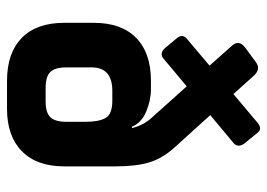

<svg xmlns="http://www.w3.org/2000/svg" viewBox="-127 -634 761 547"><g transform="rotate(90 253.5 -360.5)"><path d="M454 -309V-163Q454 -85 411 -42.5Q368 0 290 0H210Q131 0 88 -42Q45 -84 45 -163V-247Q45 -326 88 -368Q131 -410 210 -410H234Q266 -410 298 -396.5Q330 -383 341 -356H345Q336 -392 311 -417L226 -512L146 -445Q132 -434 117 -450L87 -486Q77 -501 90 -512L167 -577L111 -640Q92 -660 115 -678L157 -709Q176 -723 194 -705L248 -645L330 -714Q347 -728 358 -714L389 -676Q402 -657 387 -645L308 -579L403 -474Q432 -441 443 -404Q454 -367 454 -309ZM327 -169V-224Q327 -262 316 -281Q305 -300 267 -300H239Q172 -300 172 -241V-169Q172 -137 185 -123.5Q198 -110 230 -110H269Q301 -110 314 -123.5Q327 -137 327 -169Z"/></g></svg>

Font: Rajdhani
Style: Bold
Weight: 700
Designer: Satya Rajpurohit, Jyotish Sonowal
Foundry: Indian Type Foundry
Version: Version 1.201 February 1, 2022